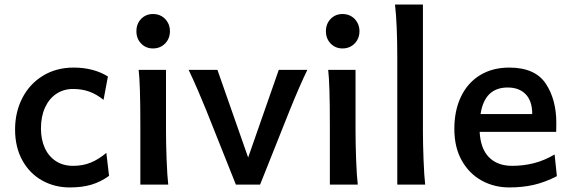

<svg xmlns="http://www.w3.org/2000/svg" viewBox="-20 -801 2484 833"><path d="M282.7 12.2Q216.8 12.2 162.6 -18.1Q108.4 -48.3 76.9 -105.5Q45.4 -162.6 45.4 -239.3Q45.4 -314.5 76.9 -375.7Q108.4 -437 166.3 -472.4Q224.1 -507.8 299.8 -507.8Q385.7 -507.8 448.2 -469.2L429.2 -367.7Q398.9 -392.1 367.2 -403.6Q335.4 -415 296.9 -415Q256.3 -415 224.9 -394.3Q193.4 -373.5 175.5 -334.7Q157.7 -295.9 157.7 -244.1Q157.7 -195.8 174.3 -159.2Q190.9 -122.6 222.4 -102.1Q253.9 -81.5 296.9 -81.5Q339.4 -81.5 373.5 -95.5Q407.7 -109.4 441.4 -137.7L453.1 -38.1Q417.5 -12.2 377.2 0Q336.9 12.2 282.7 12.2Z M700.2 -231.9Q700.2 -178.2 702.9 -107.2Q705.6 -36.1 710 0H588.9V-258.8Q588.9 -439 581.5 -498H700.2ZM644 -740.2Q665 -740.2 681.6 -730.5Q698.2 -720.7 707.8 -703.6Q717.3 -686.5 717.3 -665.5Q717.3 -644.5 707.8 -627.4Q698.2 -610.4 681.6 -600.6Q665 -590.8 644 -590.8Q612.8 -590.8 592.3 -612.1Q571.8 -633.3 571.8 -665.5Q571.8 -697.8 592.3 -719Q612.8 -740.2 644 -740.2Z M1237.8 -324.7 1108.4 0H1003.4L874 -324.7Q860.8 -357.4 839.1 -408Q817.4 -458.5 798.3 -498H923.3L1056.6 -117.7L1189.5 -498H1313.5Q1283.7 -437.5 1237.8 -324.7Z M1522.5 -231.9Q1522.5 -178.2 1525.1 -107.2Q1527.8 -36.1 1532.2 0H1411.1V-258.8Q1411.1 -439 1403.8 -498H1522.5ZM1466.3 -740.2Q1487.3 -740.2 1503.9 -730.5Q1520.5 -720.7 1530 -703.6Q1539.6 -686.5 1539.6 -665.5Q1539.6 -644.5 1530 -627.4Q1520.5 -610.4 1503.9 -600.6Q1487.3 -590.8 1466.3 -590.8Q1435.1 -590.8 1414.6 -612.1Q1394 -633.3 1394 -665.5Q1394 -697.8 1414.6 -719Q1435.1 -740.2 1466.3 -740.2Z M1824.7 0H1703.6V-551.8Q1703.6 -694.8 1693.8 -781.2H1814.9V-231.9Q1814.9 -178.2 1817.6 -107.7Q1820.3 -37.1 1824.7 0Z M2061 -229Q2064.9 -155.3 2101.8 -118.4Q2138.7 -81.5 2201.7 -81.5Q2251.5 -81.5 2297.1 -93.3Q2342.8 -105 2386.2 -130.9L2396 -36.6Q2344.7 -10.3 2295.9 1Q2247.1 12.2 2189.5 12.2Q2124.5 12.2 2070.3 -17.3Q2016.1 -46.9 1983.6 -104.2Q1951.2 -161.6 1951.2 -241.7Q1951.2 -321.8 1980.2 -382.1Q2009.3 -442.4 2063 -475.1Q2116.7 -507.8 2189.5 -507.8Q2300.8 -507.8 2347.2 -439Q2393.6 -370.1 2393.6 -268.1Q2393.6 -238.3 2393.1 -229ZM2289.1 -306.2Q2289.1 -362.8 2260.7 -392.1Q2232.4 -421.4 2182.6 -421.4Q2082.5 -421.4 2064.9 -306.2Z"/></svg>

Font: Lesson One Medium
Style: Regular
Weight: 500
Designer: But Ko, Victor Gaultney, Annie Olsen, Julie Remington, Don Collingsworth, Eric Hays, Becca Hirsbrunner
Version: Version 1.100